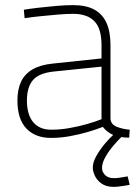

<svg xmlns="http://www.w3.org/2000/svg" viewBox="-20 -529 535 749"><path d="M179 9Q118 9 83 -27.5Q48 -64 48 -137Q48 -180 62 -210Q76 -240 106.5 -258Q137 -276 186 -281L376 -301V-353Q376 -418 348 -446.5Q320 -475 265 -475Q239 -475 204 -472Q169 -469 135 -465.5Q101 -462 76 -458L73 -491Q97 -495 131 -499Q165 -503 200.5 -506Q236 -509 265 -509Q316 -509 348 -491.5Q380 -474 395.5 -439.5Q411 -405 411 -353V-65Q413 -43 436.5 -34Q460 -25 486 -23L484 8Q467 8 451 5.5Q435 3 421 -3Q409 -8 399 -16Q389 -24 381 -34Q359 -25 325.5 -15Q292 -5 254 2Q216 9 179 9ZM180 -23Q215 -23 251.5 -29.5Q288 -36 321 -45.5Q354 -55 376 -64V-269L190 -250Q132 -244 108.5 -216.5Q85 -189 85 -137Q85 -82 109.5 -52.5Q134 -23 180 -23ZM424 200Q394 200 376 187Q358 174 350 156.5Q342 139 342 125Q342 104 355.5 80Q369 56 388 33Q407 10 425 -6L459 0Q436 22 417.5 45Q399 68 388.5 88.5Q378 109 378 126Q378 142 390 154Q402 166 425 166Q436 166 451.5 163.5Q467 161 478 159L486 192Q474 194 456 197Q438 200 424 200Z"/></svg>

Font: TitilliumWeb ExtraLight
Style: Regular
Weight: 400
Designer: Mohamed Gaber, Accademia di Belle Arti di Urbino and others
Foundry: Kief Type Foundry, Accademia di Belle Arti di Urbino and others
Version: Version 3.000; ttfautohint (v1.8.2)